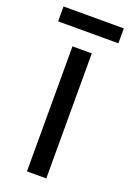

<svg xmlns="http://www.w3.org/2000/svg" viewBox="-151 -819 526 775"><g transform="rotate(20 111.5 -431.0)"><path d="M241 -769H-18V-705H241ZM154 -93V-630H71V-93Z"/></g></svg>

Font: Noto Sans Kannada UI Condensed
Style: Regular
Weight: 400
Width: 3
Designer: Jelle Bosma - Monotype Design Team
Foundry: Monotype Imaging Inc.
Version: Version 2.005